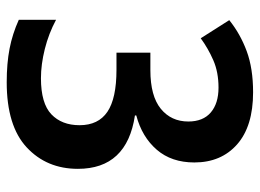

<svg xmlns="http://www.w3.org/2000/svg" viewBox="-121 -643 774 572"><g transform="rotate(90 266.0 -357.0)"><path d="M464 -549Q464 -481 426 -437Q388 -393 324 -376V-372Q483 -348 483 -202Q483 -109 419 -49.5Q355 10 225 10Q169 10 125 1.5Q81 -7 39 -26V-137Q80 -115 126 -103.5Q172 -92 213 -92Q288 -92 320.5 -123Q353 -154 353 -207Q353 -263 313 -290Q273 -317 188 -317H137V-418H189Q266 -418 304 -449Q342 -480 342 -531Q342 -575 315 -598Q288 -621 241 -621Q195 -621 159.5 -605.5Q124 -590 94 -568L40 -653Q81 -686 132.5 -705Q184 -724 255 -724Q356 -724 410 -676.5Q464 -629 464 -549Z"/></g></svg>

Font: Noto Sans Lao SemiCondensed SemiBold
Style: Regular
Weight: 600
Width: 4
Designer: Monotype Design Team
Foundry: Monotype Imaging Inc.
Version: Version 2.003; ttfautohint (v1.8.4.7-5d5b)